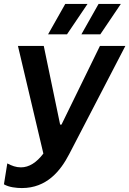

<svg xmlns="http://www.w3.org/2000/svg" viewBox="-38 -753 656 974"><path d="M73 201C199 201 269 114 313 29L598 -520H469L274 -121H267L184 -520H53L182 26C148 71 110 96 68 96C43 96 22 88 -1 76L-18 182C7 197 46 201 73 201ZM206 -579H302L406 -733H293ZM375 -579H471L575 -733H462Z"/></svg>

Font: Fixel Display SemiBold
Style: Italic
Weight: 600
Italic angle: -10°
Designer: AlfaBravo + MacPaw
Foundry: Kyrylo Tkachov, Marchela Mozhyna, Serhii Makarenko, Maria Weinstein, Zakhar Kryvoshyya
Version: Version 1.210;Glyphs 3.2 (3217)